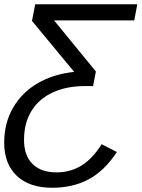

<svg xmlns="http://www.w3.org/2000/svg" viewBox="-32 -679 669 907"><path d="M407.7 -272.5H371.6Q283.2 -272.5 218 -242.7Q152.8 -212.9 117.2 -155.8Q81.5 -98.6 81.5 -17.6Q81.5 55.7 121.6 95.5Q161.6 135.3 235.4 135.3Q299.3 135.3 351.6 103.8Q403.8 72.3 448.2 2.4L520 39.1Q461.9 127.9 387 168Q312 208 214.8 208Q106.9 208 47.4 151.6Q-12.2 95.2 -12.2 -4.9Q-12.2 -97.2 29.3 -169.4Q70.8 -241.7 145.5 -285.4Q220.2 -329.1 318.4 -339.4L119.1 -580.1L134.3 -658.7H616.7L602.1 -582.5H223.6L420.9 -341.3Z"/></svg>

Font: Cousine
Style: Italic
Weight: 400
Italic angle: -12°
Monospace: yes
Designer: Steve Matteson
Foundry: Monotype Imaging Inc.
Version: Version 1.21